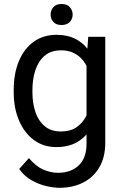

<svg xmlns="http://www.w3.org/2000/svg" viewBox="-20 -708 602 937"><path d="M269.5 208.5Q242.2 208.5 205.3 200Q168.5 191.4 133.1 171.1Q97.7 150.9 73.7 116.7L121.1 63.5Q154.3 103.5 190.7 119.4Q227.1 135.3 262.7 135.3Q326.7 135.3 364.5 98.9Q402.3 62.5 402.3 -6.8V-412.1L410.6 -528.3H493.7V-11.2Q493.7 58.6 465.1 107.9Q436.5 157.2 386 182.9Q335.4 208.5 269.5 208.5ZM254.9 9.8Q191.4 9.8 144.8 -25.1Q98.1 -60.1 72.5 -120.6Q46.9 -181.2 46.9 -258.3V-268.6Q46.9 -349.1 72.3 -409.9Q97.7 -470.7 144.5 -504.4Q191.4 -538.1 255.9 -538.1Q305.7 -538.1 343 -520.8Q380.4 -503.4 406.5 -470.7Q432.6 -438 448 -391.6Q463.4 -345.2 469.2 -287.1V-239.7Q461.9 -163.1 436.8 -107.2Q411.6 -51.3 366.7 -20.8Q321.8 9.8 254.9 9.8ZM277.3 -66.4Q322.3 -66.4 351.1 -85.4Q379.9 -104.5 397.5 -135.7Q415 -167 424.8 -203.6V-322.3Q418.9 -349.1 408.2 -374.3Q397.5 -399.4 379.9 -419.2Q362.3 -439 337.2 -450.7Q312 -462.4 278.3 -462.4Q229 -462.4 198 -436Q167 -409.7 152.6 -365.5Q138.2 -321.3 138.2 -268.6V-258.3Q138.2 -205.6 152.6 -162.1Q167 -118.7 197.8 -92.5Q228.5 -66.4 277.3 -66.4ZM280.3 -585.9Q253.9 -585.9 240.5 -600.8Q227.1 -615.7 227.1 -636.7Q227.1 -658.2 240.5 -673.3Q253.9 -688.5 280.3 -688.5Q306.6 -688.5 320.6 -673.3Q334.5 -658.2 334.5 -636.7Q334.5 -615.7 320.6 -600.8Q306.6 -585.9 280.3 -585.9Z"/></svg>

Font: Heebo
Style: Regular
Weight: 400
Designer: Oded Ezer
Foundry: Ezer Type House
Version: Version 3.100